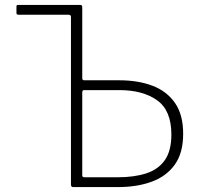

<svg xmlns="http://www.w3.org/2000/svg" viewBox="-20 -762 806 782"><path d="M278 0Q269 0 269 -10V-693Q269 -702 259 -702H55Q47 -702 47 -709V-735Q47 -739 48.5 -740.5Q50 -742 54 -742H307Q315 -742 315 -733V-444Q315 -435 323 -435H466Q542 -435 600.5 -413Q659 -391 692.5 -343Q726 -295 726 -217Q726 -139 692 -91.5Q658 -44 598 -22Q538 0 460 0ZM324 -40H459Q527 -40 576 -56Q625 -72 651.5 -110Q678 -148 678 -214Q678 -312 620 -353.5Q562 -395 466 -395H322Q315 -395 315 -385V-48Q315 -40 324 -40Z"/></svg>

Font: Libre Franklin Thin
Style: Regular
Weight: 100
Designer: Pablo Impallari, Rodrigo Fuenzalida, Nhung Nguyen
Foundry: Impallari Type
Version: Version 3.000